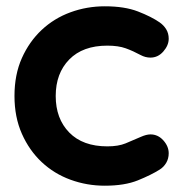

<svg xmlns="http://www.w3.org/2000/svg" viewBox="-20 -560 576 610"><path d="M26 -255Q26 -323 49.5 -375.5Q73 -428 112.5 -465Q152 -502 204 -521Q256 -540 313 -540Q376 -540 418.5 -523.5Q461 -507 487 -489Q500 -480 508 -467Q516 -454 516 -437Q516 -416 499 -396.5Q482 -377 458 -377Q442 -377 427 -385Q403 -398 379.5 -406.5Q356 -415 321 -415Q243 -415 200 -371Q157 -327 157 -255Q157 -183 200 -139Q243 -95 321 -95Q356 -95 379 -104.5Q402 -114 427 -125Q445 -133 458 -133Q482 -133 499 -114Q516 -95 516 -73Q516 -56 508 -42.5Q500 -29 487 -21Q460 -4 418 13Q376 30 313 30Q256 30 204 11Q152 -8 112.5 -45Q73 -82 49.5 -135Q26 -188 26 -255Z"/></svg>

Font: Varela Round Precious
Style: Bold
Weight: 700
Version: Version 1.000